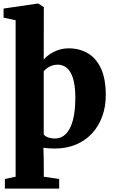

<svg xmlns="http://www.w3.org/2000/svg" viewBox="-20 -840 658 1100"><path d="M8 240.5V185.5L69.5 172.5V-724L0.5 -739V-791L194.5 -819.5H199.5L231 -799.5L230.5 -499.5Q244.5 -515.5 266 -530Q287.5 -544.5 315.2 -553.8Q343 -563 374.5 -563Q435 -563 483 -535Q531 -507 558.5 -447.8Q586 -388.5 586 -294Q586 -228 565.5 -172.2Q545 -116.5 506.8 -75.2Q468.5 -34 414.5 -11.5Q360.5 11 293.5 11Q275.5 11 258.8 9.8Q242 8.5 228.5 6.5L230.5 67L231 172.5L319 185.5V240.5ZM296 -46.5Q330.5 -46.5 356.2 -71.5Q382 -96.5 396.5 -147.2Q411 -198 411.5 -275.5Q412 -329 404.5 -366Q397 -403 383.2 -426Q369.5 -449 351 -459.2Q332.5 -469.5 310.5 -469.5Q292.5 -469.5 276.8 -463.8Q261 -458 249.2 -449.2Q237.5 -440.5 230.5 -432V-70.5Q236 -60 254.5 -53.2Q273 -46.5 296 -46.5Z"/></svg>

Font: Merriweather 36pt Black
Style: Regular
Weight: 900
Version: Version 2.100